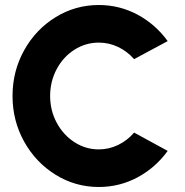

<svg xmlns="http://www.w3.org/2000/svg" viewBox="-20 -733 739 766"><path d="M374 13Q280.5 13 201.5 -36Q122.5 -85 76.2 -168.2Q30 -251.5 30 -350Q30 -449 76.2 -532.2Q122.5 -615.5 201.5 -664.2Q280.5 -713 374 -713Q457 -713 528.8 -674.5Q600.5 -636 649 -569L515 -497Q488 -528 451.5 -545.5Q415 -563 374 -563Q321.5 -563 276.8 -534.5Q232 -506 206 -457Q180 -408 180 -350Q180 -292.5 206.2 -243.5Q232.5 -194.5 277 -165.8Q321.5 -137 374 -137Q415 -137 451.5 -154.8Q488 -172.5 515 -204L649 -131Q600.5 -64 528.8 -25.5Q457 13 374 13Z"/></svg>

Font: Urbanist
Style: Regular
Weight: 400
Designer: Corey Hu
Foundry: Corey Hu
Version: Version 1.2; befe77262ef67d88f1d94aa3d2e49ef1327b4483